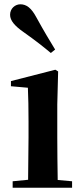

<svg xmlns="http://www.w3.org/2000/svg" viewBox="-20 -875 389 895"><path d="M237 -644C212 -685 187 -726 149 -795C126 -838 103 -855 75 -855C51 -855 27 -836 27 -806C27 -779 49 -754 89 -726C147 -685 182 -657 217 -628ZM110 0H316V-30L249 -36C248 -94 247 -180 247 -235V-388L251 -542L238 -550L31 -497V-473L110 -466C112 -418 113 -375 113 -308V-235L111 -37L39 -30V0Z"/></svg>

Font: Noto Serif JP
Style: Bold
Weight: 700
Designer: Ryoko NISHIZUKA 西塚涼子 (kana & ideographs); Frank Grießhammer (Latin, Greek & Cyrillic); Wenlong ZHANG 张文龙 (bopomofo); San
Foundry: Adobe
Version: Version 2.001;hotconv 1.1.0;makeotfexe 2.6.0